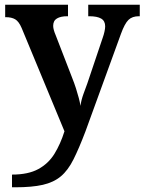

<svg xmlns="http://www.w3.org/2000/svg" viewBox="-20 -556 614 816"><path d="M31 186Q100 186 143 162.5Q186 139 211.5 97.5Q237 56 254 2L72 -437Q60 -465 44.5 -474Q29 -483 5 -483H2V-536H269V-487H266Q238 -487 222 -477.5Q206 -468 206 -446Q206 -438 209 -427.5Q212 -417 216 -408L286 -227Q296 -202 303 -180Q310 -158 315 -139Q320 -120 322 -106Q325 -130 335 -157.5Q345 -185 351 -201L417 -397Q421 -408 424 -421.5Q427 -435 427 -444Q427 -467 410 -477Q393 -487 359 -487H355V-536H574V-487H570Q542 -487 526 -471.5Q510 -456 494 -412L343 3Q316 74 292.5 121Q269 168 238.5 193.5Q208 219 162 229.5Q116 240 45 240H31Z"/></svg>

Font: Noto Serif Vithkuqi SemiBold
Style: Regular
Weight: 600
Version: Version 1.005